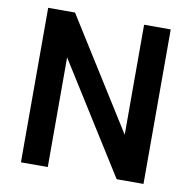

<svg xmlns="http://www.w3.org/2000/svg" viewBox="-80 -790 869 870"><g transform="rotate(10 355.0 -355.5)"><path d="M636.2 0H512.7L195.8 -504.4V0H72.3V-710.9H195.8L513.7 -204.6V-710.9H636.2Z"/></g></svg>

Font: Vazir Medium
Style: Medium
Weight: 500
Designer: Saber Rastikerdar
Foundry: Saber Rastikerdar
Version: Version 30.0.0